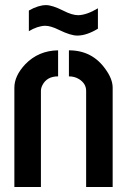

<svg xmlns="http://www.w3.org/2000/svg" viewBox="-20 -743 505 763"><path d="M94.7 -619.1V-701.2Q132.8 -722.7 163.1 -722.7Q187.5 -722.7 232.4 -700.2Q266.6 -682.6 291 -682.6Q325.2 -683.6 369.1 -710V-628.9Q324.2 -601.6 287.1 -601.6Q260.7 -601.6 214.8 -624Q181.6 -640.6 159.2 -640.6Q128.9 -639.6 94.7 -619.1ZM37.1 0V-394.5Q37.1 -441.4 80.1 -487.3Q132.8 -542 210.9 -543V-439.5Q166 -439.5 148.4 -404.3Q142.6 -392.6 142.6 -381.8V0ZM253.9 -439.5V-543Q346.7 -543 399.4 -467.8Q427.7 -428.7 427.7 -394.5V0H322.3V-381.8Q322.3 -411.1 293.9 -428.7Q276.4 -439.5 253.9 -439.5Z"/></svg>

Font: Post No Bills Jaffna
Style: Bold
Weight: 700
Designer: Kosala Senevirathne, Siva Puranthara, Lasantha Premarathna, Tharique Azeez
Foundry: Mooniak
Version: Version 1.220 ; ttfautohint (v1.6)